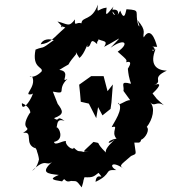

<svg xmlns="http://www.w3.org/2000/svg" viewBox="-20 -768 743 832"><path d="M459 -296 463 -324 469 -402 446 -373 429 -438H375L323 -401C326 -377 328 -352 330 -327L365 -319L397 -256L405 -304L424 -268ZM660 -339 641 -363C685 -404 672 -410 645 -398C693 -417 630 -428 703 -462C655 -463 628 -491 654 -555C632 -532 643 -572 648 -541C661 -576 609 -566 661 -565C651 -604 630 -652 603 -606C596 -622 619 -633 575 -681C580 -671 590 -640 579 -660C561 -718 595 -724 528 -728C526 -726 521 -668 501 -722C471 -674 519 -736 461 -725C501 -686 452 -704 472 -740C438 -698 437 -697 442 -735C403 -731 400 -702 404 -748C379 -676 335 -698 333 -667C311 -675 302 -649 305 -684C278 -648 274 -664 229 -675C280 -625 215 -668 263 -649C210 -603 200 -581 156 -576C165 -599 192 -601 213 -594C151 -548 175 -570 134 -553C117 -470 170 -479 160 -458C119 -417 93 -447 120 -435C139 -390 75 -351 118 -360L123 -363C109 -322 72 -282 75 -321C108 -308 117 -277 108 -277C59 -196 130 -225 80 -192C128 -201 81 -142 135 -125C109 -175 144 -111 140 -113C156 -69 143 -61 157 -100C149 -93 149 -44 119 -28C181 -88 179 -44 206 -67C155 -20 183 -15 235 -10C194 7 203 11 249 18C266 -6 255 27 288 16C311 19 308 9 334 44C347 2 336 31 346 0C383 2 386 -3 407 -19C439 20 398 -29 394 20C470 -16 427 -34 484 -31C449 -49 466 -76 524 -31C493 -53 497 -47 548 -92C576 -104 568 -96 562 -150H587C559 -156 590 -141 591 -162C611 -170 630 -206 616 -218C641 -249 655 -301 630 -325C652 -302 656 -333 690 -312ZM341 -110C319 -117 324 -105 300 -128C296 -112 259 -142 266 -157C246 -157 218 -135 214 -153C262 -163 235 -219 225 -216C230 -228 224 -257 260 -244C222 -272 240 -236 214 -256C260 -273 253 -287 230 -318L209 -371C276 -358 222 -378 272 -426C237 -405 292 -459 237 -465C307 -509 251 -464 307 -530C318 -539 288 -573 324 -517C348 -534 362 -593 358 -564C381 -567 365 -611 401 -577C397 -597 421 -589 393 -612C407 -581 456 -602 431 -565C506 -604 516 -622 459 -561C522 -606 542 -579 490 -544C536 -504 528 -509 527 -498C527 -498 560 -511 534 -470C539 -419 548 -411 547 -405C497 -419 520 -396 515 -374L544 -334C522 -335 491 -303 492 -323C520 -299 470 -233 464 -217C499 -227 458 -197 485 -167C442 -162 440 -132 478 -164C473 -158 433 -126 439 -107C387 -157 424 -145 385 -153C335 -105 335 -112 364 -110Z"/></svg>

Font: Asimov Aggro
Style: CondIt
Weight: 500
Designer: Google
Version: Version 2.000980; 2014